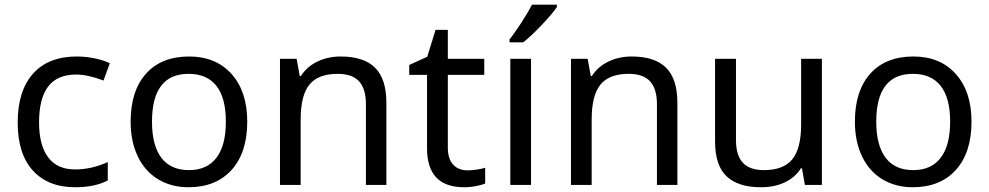

<svg xmlns="http://www.w3.org/2000/svg" viewBox="-20 -786 4203 816"><path d="M299.8 9.8Q184.1 9.8 119.6 -61.3Q55.2 -132.3 55.2 -265.1Q55.2 -399.9 120.4 -472.9Q185.5 -545.9 306.2 -545.9Q345.2 -545.9 383.5 -537.8Q421.9 -529.8 446.8 -517.1L419.9 -443.8Q352.1 -469.2 304.2 -469.2Q223.1 -469.2 184.6 -418.2Q146 -367.2 146 -266.1Q146 -168.9 184.6 -117.4Q223.1 -65.9 298.8 -65.9Q369.6 -65.9 438 -97.2V-19Q382.3 9.8 299.8 9.8Z M1030.8 -269Q1030.8 -137.7 964.4 -64Q897.9 9.8 780.8 9.8Q708 9.8 651.9 -24.2Q595.7 -58.1 565.4 -121.6Q535.2 -185.1 535.2 -269Q535.2 -399.9 600.6 -472.9Q666 -545.9 784.2 -545.9Q897.5 -545.9 964.1 -471.4Q1030.8 -397 1030.8 -269ZM626 -269Q626 -168 665.8 -115.5Q705.6 -63 783.2 -63Q859.9 -63 899.9 -115.5Q939.9 -168 939.9 -269Q939.9 -370.1 899.7 -421.1Q859.4 -472.2 781.7 -472.2Q626 -472.2 626 -269Z M1535.2 0V-342.8Q1535.2 -408.2 1506.1 -440.2Q1477.1 -472.2 1415 -472.2Q1332.5 -472.2 1295.2 -426.5Q1257.8 -380.9 1257.8 -277.8V0H1169.9V-536.1H1240.7L1253.9 -462.9H1258.8Q1283.7 -502.4 1328.6 -524.2Q1373.5 -545.9 1427.7 -545.9Q1526.4 -545.9 1574.2 -498Q1622.1 -450.2 1622.1 -349.1V0Z M1967.3 -62Q1984.4 -62 2007.3 -65.4Q2030.3 -68.8 2042 -73.2V-5.9Q2029.8 -0.5 2004.2 4.6Q1978.5 9.8 1952.1 9.8Q1794.9 9.8 1794.9 -155.8V-467.8H1719.2V-509.8L1795.9 -544.9L1831.1 -659.2H1883.3V-536.1H2038.1V-467.8H1883.3V-158.2Q1883.3 -111.8 1905.5 -86.9Q1927.7 -62 1967.3 -62Z M2236.8 0H2148.9V-536.1H2236.8ZM2145.5 -618.2Q2164.1 -641.6 2192.6 -684.8Q2221.2 -728 2240.7 -766.1H2346.7V-755.9Q2325.2 -724.6 2279.8 -677.2Q2234.4 -629.9 2203.6 -606H2145.5Z M2772 0V-342.8Q2772 -408.2 2742.9 -440.2Q2713.9 -472.2 2651.9 -472.2Q2569.3 -472.2 2532 -426.5Q2494.6 -380.9 2494.6 -277.8V0H2406.7V-536.1H2477.5L2490.7 -462.9H2495.6Q2520.5 -502.4 2565.4 -524.2Q2610.4 -545.9 2664.6 -545.9Q2763.2 -545.9 2811 -498Q2858.9 -450.2 2858.9 -349.1V0Z M3107.9 -536.1V-190.9Q3107.9 -126 3137 -94.5Q3166 -63 3227.1 -63Q3309.6 -63 3347.2 -108.9Q3384.8 -154.8 3384.8 -256.8V-536.1H3473.1V0H3400.9L3388.2 -70.8H3383.8Q3359.9 -32.2 3315.9 -11.2Q3272 9.8 3213.9 9.8Q3117.2 9.8 3068.1 -36.6Q3019 -83 3019 -185.1V-536.1Z M4108.9 -269Q4108.9 -137.7 4042.5 -64Q3976.1 9.8 3858.9 9.8Q3786.1 9.8 3730 -24.2Q3673.8 -58.1 3643.6 -121.6Q3613.3 -185.1 3613.3 -269Q3613.3 -399.9 3678.7 -472.9Q3744.1 -545.9 3862.3 -545.9Q3975.6 -545.9 4042.2 -471.4Q4108.9 -397 4108.9 -269ZM3704.1 -269Q3704.1 -168 3743.9 -115.5Q3783.7 -63 3861.3 -63Q3938 -63 3978 -115.5Q4018.1 -168 4018.1 -269Q4018.1 -370.1 3977.8 -421.1Q3937.5 -472.2 3859.9 -472.2Q3704.1 -472.2 3704.1 -269Z"/></svg>

Font: NotoPenekeko
Style: Regular
Weight: 400
Designer: Monotype Design team
Foundry: Monotype Imaging Inc.
Version: Version 1.04